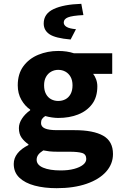

<svg xmlns="http://www.w3.org/2000/svg" viewBox="-20 -775 640 1006"><path d="M277 211Q212 211 161.5 197.5Q111 184 81.5 156Q52 128 52 84Q52 54 71.5 29Q91 4 129 -15V-19Q108 -33 93.5 -53Q79 -73 79 -104Q79 -129 95.5 -154Q112 -179 138 -197V-201Q111 -219 92 -252Q73 -285 73 -328Q73 -388 102.5 -428Q132 -468 180.5 -488Q229 -508 285 -508Q331 -508 367 -496H568V-388H468Q477 -377 483.5 -359.5Q490 -342 490 -323Q490 -266 462.5 -229.5Q435 -193 389 -175Q343 -157 285 -157Q271 -157 253 -159.5Q235 -162 217 -167Q205 -159 200 -151Q195 -143 195 -130Q195 -111 215.5 -102Q236 -93 279 -93H371Q469 -93 520.5 -64Q572 -35 572 32Q572 84 536 124.5Q500 165 433.5 188Q367 211 277 211ZM285 -246Q306 -246 323 -255Q340 -264 350 -282.5Q360 -301 360 -328Q360 -354 350 -372Q340 -390 323 -399.5Q306 -409 285 -409Q265 -409 248 -399.5Q231 -390 221 -372Q211 -354 211 -328Q211 -301 221 -282.5Q231 -264 248 -255Q265 -246 285 -246ZM298 118Q338 118 368 110Q398 102 415 88.5Q432 75 432 58Q432 33 410 26.5Q388 20 345 20H283Q256 20 238.5 18Q221 16 207 13Q188 25 180 36.5Q172 48 172 62Q172 89 206 103.5Q240 118 298 118ZM350 -568Q270 -575 239.5 -595.5Q209 -616 209 -652Q209 -703 261 -727.5Q313 -752 406 -755L417 -696Q358 -693 336 -684Q314 -675 314 -657Q314 -643 329 -634Q344 -625 378 -622Z"/></svg>

Font: Source Code Pro ExtraLight
Style: Bold
Weight: 700
Monospace: yes
Version: Version 1.018;hotconv 1.0.116;makeotfexe 2.5.65601